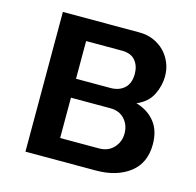

<svg xmlns="http://www.w3.org/2000/svg" viewBox="-83 -609 707 694"><g transform="rotate(15 270.5 -261.5)"><path d="M355 -522.9Q384.8 -522.9 407.7 -513.2Q432.1 -502.9 449.7 -485.4Q466.8 -468.3 477.1 -443.8Q486.8 -420.9 486.8 -393.1Q486.8 -358.4 470.2 -324.7Q453.1 -290 412.1 -272.9Q457 -259.8 482.4 -227.5Q507.8 -195.8 507.8 -144Q507.8 -74.7 460 -37.6Q411.1 0 333 0H69.8V-522.9ZM307.1 -301.8Q339.4 -301.8 359.4 -320.3Q378.9 -338.4 378.9 -374Q378.9 -403.3 362.8 -422.9Q346.7 -442.9 312 -442.9H178.2V-301.8ZM323.2 -80.1Q357.9 -80.1 378.4 -102.5Q398.9 -125 398.9 -155.8Q398.9 -187.5 379.4 -209Q359.9 -231 325.2 -231H178.2V-80.1Z"/></g></svg>

Font: Rising Sun DemiBold
Style: DemiBold
Weight: 600
Designer: Matt McInerney, Pablo Impallari, Rodrigo Fuenzalida
Foundry: Matt McInerney, Pablo Impallari, Rodrigo Fuenzalida
Version: Version 1.000